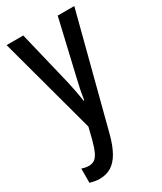

<svg xmlns="http://www.w3.org/2000/svg" viewBox="-196 -610 777 921"><g transform="rotate(-30 192.0 -149.5)"><path d="M5.4 -539.1H97.7L170.4 -237.8Q174.8 -217.8 178.7 -198.5Q182.6 -179.2 186 -160.4Q189.5 -141.6 191.9 -123.5H195.8Q199.2 -149.4 204.8 -177.5Q210.4 -205.6 218.3 -237.8L288.6 -539.1H380.4L220.2 77.6Q205.1 134.8 184.6 170.7Q164.1 206.5 136.5 223.4Q108.9 240.2 71.3 240.2Q58.6 240.2 45.9 237.8Q33.2 235.4 19.5 231.9V152.8Q28.8 156.2 38.8 158.2Q48.8 160.2 58.1 160.2Q77.1 160.2 90.1 151.1Q103 142.1 113.3 120.4Q123.5 98.6 133.8 60.1L149.9 -4.4Z"/></g></svg>

Font: Open Sans Condensed Medium
Style: Regular
Weight: 500
Width: 3
Designer: Monotype Design Team
Foundry: Monotype Imaging Inc.
Version: Version 3.000